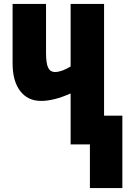

<svg xmlns="http://www.w3.org/2000/svg" viewBox="-20 -734 657 976"><path d="M509 -714V-146H602V222H437V0H339V-259Q254 -221 189 -221Q121 -221 82.5 -271.5Q44 -322 44 -412V-714H214V-465Q214 -413 224.5 -390.5Q235 -368 260 -368Q293 -368 339 -396V-714Z"/></svg>

Font: Noto Sans ExtraCondensed Black
Style: Regular
Weight: 900
Width: 2
Designer: Monotype Design Team
Foundry: Monotype Imaging Inc.
Version: Version 2.013; ttfautohint (v1.8.4.7-5d5b)